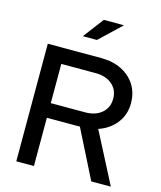

<svg xmlns="http://www.w3.org/2000/svg" viewBox="-132 -1010 923 1104"><g transform="rotate(15 329.5 -458.0)"><path d="M71.4 0V-700H388.5Q458.4 -700 510.8 -674Q563.3 -647.9 592.7 -601.3Q622.1 -554.7 622.1 -492.5Q622.1 -424.4 582.9 -374.2Q543.7 -323.9 478.4 -301.9L634.2 0H517.7L373 -287.4H176.4V0ZM176.4 -374.5H380.2Q442.1 -374.5 479.3 -406.4Q516.5 -438.3 516.5 -491.6Q516.5 -544.3 479.3 -576.1Q442.1 -608 380.2 -608H176.4ZM254.8 -794 347 -915.9H467.3L338.6 -794Z"/></g></svg>

Font: Red Hat Display VF
Style: Regular
Weight: 300
Designer: Pentagram, MCKL
Foundry: Pentagram, MCKL
Version: Version 1.023